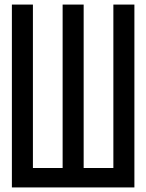

<svg xmlns="http://www.w3.org/2000/svg" viewBox="-20 -820 640 840"><path d="M32 0V-800H124V-85H254V-800H346V-85H476V-800H568V0Z"/></svg>

Font: Victor Mono SemiBold
Style: Regular
Weight: 600
Monospace: yes
Designer: Rune Bjørnerås
Version: Version 1.561;gftools[0.9.30]